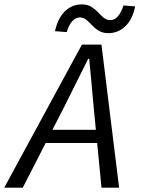

<svg xmlns="http://www.w3.org/2000/svg" viewBox="-43 -861 663 881"><path d="M-23.5 0 332.9 -656.3H422.5L503.5 0H422.7L386.1 -376.9Q381.3 -429.6 376.5 -484Q371.8 -538.5 366.3 -591.3H361.7Q334.2 -537.1 308.9 -485.5Q283.7 -434 256.1 -379.4L61.5 0ZM136.8 -204.9 152.1 -265.5H440.2L429.3 -204.9ZM454.3 -708.8Q429 -708.8 411 -719.6Q393.1 -730.4 379.7 -744.9Q366.4 -759.3 353.2 -770.1Q340 -781 323.3 -781Q304.3 -781 288.6 -763.8Q272.9 -746.6 263 -713.7L209.4 -717.9Q221.8 -776.9 254.6 -808.9Q287.3 -840.8 332.2 -840.8Q358.2 -840.8 375.8 -830Q393.4 -819.1 406.8 -804.7Q420.2 -790.3 433.2 -779.5Q446.3 -768.6 463.3 -768.6Q482.2 -768.6 497.8 -786Q513.3 -803.3 523.5 -835.9L577.1 -831.7Q565.7 -773.1 532.5 -740.9Q499.2 -708.8 454.3 -708.8Z"/></svg>

Font: SourceCodeVF
Style: Italic
Weight: 200
Italic angle: -11°
Monospace: yes
Designer: Paul D. Hunt, Teo Tuominen
Foundry: Adobe
Version: Version 1.026;hotconv 1.1.0;makeotfexe 2.6.0